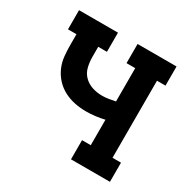

<svg xmlns="http://www.w3.org/2000/svg" viewBox="-126 -647 753 764"><g transform="rotate(30 250.0 -265.0)"><path d="M295 0V-88H335V-205Q314 -200 293 -197.5Q272 -195 251 -195Q225 -195 199.5 -200Q174 -205 150.5 -217Q127 -229 109 -248.5Q91 -268 80.5 -292Q70 -316 67.5 -342.5Q65 -369 65 -395V-442H26V-530H205V-442H165V-395Q165 -372 170.5 -349.5Q176 -327 192 -311Q208 -295 230 -288Q252 -281 275 -281Q290 -281 305 -283.5Q320 -286 335 -289V-442H295V-530H474V-442H435V-88H474V0Z"/></g></svg>

Font: Iosevka Slab Semibold
Style: Regular
Weight: 600
Monospace: yes
Designer: Belleve Invis
Foundry: Belleve Invis
Version: Version 11.1.1; ttfautohint (v1.8.3)